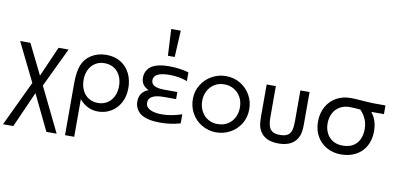

<svg xmlns="http://www.w3.org/2000/svg" viewBox="-84 -971 3021 1468"><g transform="rotate(10 1426.5 -237.0)"><path d="M-1 233.9 165 -115.7 17.6 -415.5H97.2L212.9 -181.2L315.9 -415.5H393.6L247.6 -110.4L415.5 233.9H335.9L202.1 -43.5L79.1 233.9Z M480.5 -169.4Q480.5 -258.8 501.2 -311Q522 -363.3 568.8 -393.1Q620.6 -425.8 687 -425.8Q752 -425.8 799.1 -396.2Q846.2 -366.7 870.6 -316.4Q895 -266.1 895 -205.1Q895 -137.7 867.4 -88.4Q839.8 -39.1 794.4 -13.4Q749 12.2 696.8 12.2Q611.3 12.2 551.8 -58.1V233.9H480.5ZM546.9 -208.5Q546.9 -163.1 563.7 -127.4Q580.6 -91.8 611.8 -72Q643.1 -52.2 685.1 -52.2Q726.1 -52.2 757.3 -72.3Q788.6 -92.3 805.4 -127.4Q822.3 -162.6 822.3 -206.5Q822.3 -251 805.4 -286.1Q788.6 -321.3 757.1 -341.1Q725.6 -360.8 683.6 -360.8Q642.6 -360.8 611.6 -341.1Q580.6 -321.3 563.7 -286.6Q546.9 -252 546.9 -208.5Z M1000 -181.2Q1020 -205.6 1049.8 -216.3Q990.7 -243.2 990.7 -303.7Q990.7 -345.7 1018.1 -377Q1060.5 -423.3 1175.8 -423.3Q1254.9 -423.3 1326.2 -402.8V-335Q1262.2 -358.9 1190.4 -358.9Q1065.4 -358.9 1065.4 -296.4Q1065.4 -266.6 1092.3 -253.4Q1119.1 -240.2 1171.9 -240.2H1269V-185.1H1172.4Q1055.2 -185.1 1055.2 -119.6Q1055.2 -85.9 1089.6 -68.6Q1124 -51.3 1181.2 -51.3Q1253.4 -51.3 1335.9 -79.1V-8.8Q1262.2 13.2 1179.2 13.2Q1083 13.2 1032.7 -18.1Q1009.3 -32.7 994.6 -58.8Q980 -85 980 -115.2Q980 -156.2 1000 -181.2ZM1139.2 -706.5H1213.4L1202.6 -500.5H1149.9Z M1425.3 -318.4Q1455.1 -367.7 1505.6 -396.2Q1556.2 -424.8 1614.3 -424.8Q1677.7 -424.8 1727.8 -394.5Q1777.8 -364.3 1805.7 -314Q1833.5 -263.7 1833.5 -206.5Q1833.5 -142.1 1803 -92.3Q1772.5 -42.5 1721.7 -15.1Q1670.9 12.2 1612.8 12.2Q1552.7 12.2 1500.5 -18.8Q1448.2 -49.8 1420.4 -103.5Q1395 -150.9 1395 -210Q1395 -269 1425.3 -318.4ZM1487.3 -126.5Q1506.3 -90.8 1539.3 -71.5Q1572.3 -52.2 1612.3 -52.2Q1659.2 -52.2 1692.9 -73.5Q1726.6 -94.7 1743.7 -129.9Q1760.7 -165 1760.7 -206.1Q1760.7 -252 1741.2 -286.9Q1721.7 -321.8 1688.2 -341.1Q1654.8 -360.4 1613.8 -360.4Q1568.4 -360.4 1535.2 -338.6Q1502 -316.9 1484.9 -282Q1467.8 -247.1 1467.8 -208.5Q1467.8 -161.6 1487.3 -126.5Z M2002.9 -415.5V-176.3Q2002.9 -129.4 2012.2 -103Q2021.5 -76.7 2042 -64.9Q2062.5 -53.2 2098.1 -53.2Q2136.2 -53.2 2157 -66.2Q2177.7 -79.1 2185.5 -105.2Q2193.4 -131.3 2193.4 -176.3V-415.5H2264.6V-165Q2264.6 -106.9 2252.9 -76.7Q2217.8 13.2 2098.1 13.2Q2005.4 13.2 1963.9 -40Q1944.8 -64.9 1938.2 -92.3Q1931.6 -119.6 1931.6 -165V-415.5Z M2395 -319.8Q2422.4 -370.1 2471.4 -397.7Q2520.5 -425.3 2583 -425.3Q2617.2 -425.3 2675.3 -420.4Q2735.8 -415.5 2771.5 -415.5H2854V-348.1H2755.9Q2773.9 -322.8 2780.3 -310.1Q2802.2 -265.1 2802.2 -204.1Q2802.2 -139.6 2774.9 -90.3Q2747.6 -41 2698 -14.2Q2648.4 12.7 2584 12.7Q2521 12.7 2471.4 -15.1Q2421.9 -43 2394.5 -92.3Q2367.2 -141.6 2367.2 -203.6Q2367.2 -269.5 2395 -319.8ZM2458 -129.9Q2474.1 -96.2 2506.1 -76.2Q2538.1 -56.2 2584.5 -56.2Q2633.8 -56.2 2666 -76.4Q2698.2 -96.7 2713.6 -131.1Q2729 -165.5 2729 -209.5Q2729 -265.1 2702.1 -309.6Q2693.8 -323.2 2682.1 -337.4L2669.9 -351.1Q2617.7 -356 2588.9 -356Q2542 -356 2508.8 -335.4Q2475.6 -314.9 2458.7 -280.3Q2441.9 -245.6 2441.9 -203.6Q2441.9 -163.1 2458 -129.9Z"/></g></svg>

Font: NMS Futura Pro Book
Style: Regular
Weight: 400
Designer: Blend3rman
Version: Version 0.1